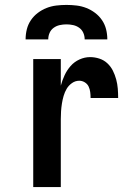

<svg xmlns="http://www.w3.org/2000/svg" viewBox="-20 -760 540 780"><path d="M115 0V-520H227V-412Q233 -434 242.5 -454.5Q252 -475 267 -492Q282 -509 303 -518.5Q324 -528 346 -528Q365 -528 383.5 -522Q402 -516 416 -503Q430 -490 438.5 -473Q447 -456 452 -437.5Q457 -419 458.5 -400Q460 -381 460 -362H348Q348 -374 346.5 -386Q345 -398 340 -408.5Q335 -419 324.5 -425.5Q314 -432 302 -432Q286 -432 272.5 -422.5Q259 -413 251 -399.5Q243 -386 238.5 -370.5Q234 -355 231.5 -339Q229 -323 228 -307.5Q227 -292 227 -276V0ZM84 -600Q84 -621 89 -641Q94 -661 105.5 -678Q117 -695 133.5 -707.5Q150 -720 169 -727.5Q188 -735 208.5 -737.5Q229 -740 250 -740Q271 -740 291.5 -737.5Q312 -735 331 -727.5Q350 -720 366.5 -707.5Q383 -695 394.5 -678Q406 -661 411 -641Q416 -621 416 -600H324Q324 -614 318.5 -626.5Q313 -639 302 -647Q291 -655 277.5 -658Q264 -661 250 -661Q236 -661 222.5 -658Q209 -655 198 -647Q187 -639 181.5 -626.5Q176 -614 176 -600Z"/></svg>

Font: Iosevka Term Curly
Style: Bold
Weight: 700
Designer: Belleve Invis
Foundry: Belleve Invis
Version: Version 32.3.0